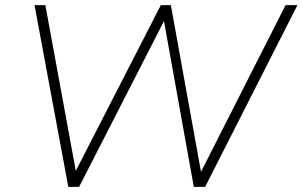

<svg xmlns="http://www.w3.org/2000/svg" viewBox="-20 -725 1174 745"><path d="M245 0 114 -705H156L282 -19H252L604 -705H643L767 -19H740L1088 -705H1134L776 0H732L611 -672H631L287 0Z"/></svg>

Font: Mulish ExtraLight
Style: Italic
Weight: 200
Italic angle: -9°
Designer: Vernon Adams
Foundry: Vernon Adams
Version: Version 3.603